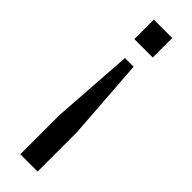

<svg xmlns="http://www.w3.org/2000/svg" viewBox="-252 -531 738 738"><g transform="rotate(45 117.0 -162.5)"><path d="M140 -344 164 -11V202H70V-11L93 -344ZM167 -527V-421H67V-527Z"/></g></svg>

Font: Mona Sans Condensed Medium
Style: Regular
Weight: 500
Width: 3
Designer: Deni Anggara
Foundry: GitHub
Version: Version 1.001; ttfautohint (v1.8.4.7-5d5b);gftools[0.9.31]